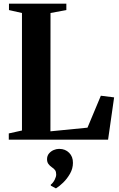

<svg xmlns="http://www.w3.org/2000/svg" viewBox="-20 -763 652 1049"><path d="M28 0V-34L100 -50V-692L29 -708V-743H342.5V-708L256 -692L255.5 -45.5L458 -65.5L531 -240L603.5 -231L570.5 0ZM378.5 127Q378.5 158 362.5 186Q346.5 214 325 234.8Q303.5 255.5 286 266H285L258 251.5L257 246.5Q270.5 235.5 278.8 219Q287 202.5 287 190.5Q287 176 281.5 167.5Q276 159 263 150.5Q252 143 244.5 132.8Q237 122.5 237 107Q237 88 247.8 75.5Q258.5 63 273.2 56.8Q288 50.5 301.5 50.5H304.5Q336.5 50.5 357.8 71.8Q379 93 378.5 127Z"/></svg>

Font: Merriweather 96pt
Style: Bold
Weight: 700
Version: Version 2.100